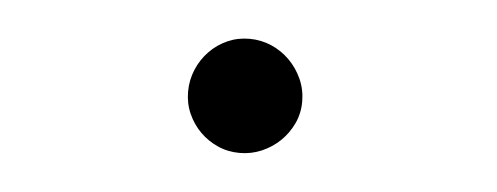

<svg xmlns="http://www.w3.org/2000/svg" viewBox="-26 -776 549 212"><g transform="rotate(5 248.5 -670.0)"><path d="M308 -669Q308 -656 302.8 -644.8Q297.5 -633.5 288.8 -625Q280 -616.5 268.5 -611.5Q257 -606.5 244 -606.5Q231 -606.5 219.8 -611.5Q208.5 -616.5 200 -625Q191.5 -633.5 186.5 -644.8Q181.5 -656 181.5 -669Q181.5 -682 186.5 -693.8Q191.5 -705.5 200 -714.2Q208.5 -723 219.8 -728Q231 -733 244 -733Q257 -733 268.5 -728Q280 -723 288.8 -714.2Q297.5 -705.5 302.8 -693.8Q308 -682 308 -669Z"/></g></svg>

Font: Lato
Style: Regular
Weight: 400
Designer: Lukasz Dziedzic with Adam Twardoch and Botio Nikoltchev
Foundry: tyPoland Lukasz Dziedzic
Version: Version 2.015; 2015-08-06; http://www.latofonts.com/